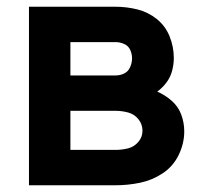

<svg xmlns="http://www.w3.org/2000/svg" viewBox="-20 -550 616 570"><path d="M66 0H323Q360 0 396 -7.5Q432 -15 463 -35.5Q494 -56 510.5 -90Q527 -124 527 -160Q527 -186 518 -210Q509 -234 489.5 -251Q470 -268 447 -278Q463 -290 474.5 -305.5Q486 -321 491 -340Q496 -359 496 -378Q496 -411 483.5 -442Q471 -473 445.5 -493.5Q420 -514 388 -522Q356 -530 323 -530H66ZM189 -326V-425H323Q336 -425 348.5 -419.5Q361 -414 366.5 -402Q372 -390 372 -377Q372 -364 366.5 -351Q361 -338 349 -332Q337 -326 323 -326ZM323 -105H189V-221H323Q342 -221 360.5 -216Q379 -211 391 -196Q403 -181 403 -162Q403 -143 390.5 -128.5Q378 -114 360 -109.5Q342 -105 323 -105Z"/></svg>

Font: Iosevka Sparkle
Style: Bold
Weight: 700
Designer: Belleve Invis
Foundry: Belleve Invis
Version: Version 4.5.0; ttfautohint (v1.8.3)